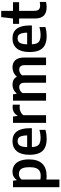

<svg xmlns="http://www.w3.org/2000/svg" viewBox="1064 -1844 1000 3168"><g transform="rotate(-90 1564.0 -260.0)"><path d="M59.5 -545.5H166L174.5 -486.5H181Q201.5 -518 235.8 -536Q270 -554 314 -554Q371.5 -554 417.5 -526.2Q463.5 -498.5 490.8 -437.8Q518 -377 518 -282.5Q518 -137 448.5 -63.8Q379 9.5 241 9.5Q215.5 9.5 185.5 6V220H59.5ZM389.5 -271.5Q389.5 -339.5 375.5 -378.5Q361.5 -417.5 337 -433Q312.5 -448.5 277 -448.5Q250 -448.5 225.8 -437Q201.5 -425.5 185.5 -403.5V-94.5Q214 -88.5 246 -88.5Q294.5 -88.5 326 -106.5Q357.5 -124.5 373.5 -164.8Q389.5 -205 389.5 -271.5Z M1032.5 -234H721.5Q723.5 -180 739.5 -148.8Q755.5 -117.5 788.8 -103.8Q822 -90 877 -90Q935 -90 1005.5 -109V-9.5Q932.5 10 861 10Q769 10 710.2 -19.2Q651.5 -48.5 622.8 -110.8Q594 -173 594 -274Q594 -412 653.2 -483Q712.5 -554 820.5 -554Q924.5 -554 978.5 -483Q1032.5 -412 1032.5 -270ZM721 -312H914Q913 -371.5 902 -406Q891 -440.5 870.8 -455Q850.5 -469.5 819.5 -469.5Q788 -469.5 766.8 -455Q745.5 -440.5 733.8 -405.8Q722 -371 721 -312Z M1121 -545.5H1225L1235 -472H1241.5Q1263 -512.5 1299.8 -532.2Q1336.5 -552 1382 -552Q1403 -552 1421.5 -548.5V-432.5Q1400.5 -436 1374.5 -436Q1337 -436 1301.8 -419.5Q1266.5 -403 1247 -374V0H1121Z M2199 -357V0H2073.5V-350.5Q2073.5 -443 1998 -443Q1973.5 -443 1948 -431.2Q1922.5 -419.5 1904.5 -395Q1906 -380 1906 -362.5V0H1782.5V-350.5Q1782.5 -400.5 1763.5 -421.8Q1744.5 -443 1709.5 -443Q1683 -443 1656.2 -429.2Q1629.5 -415.5 1612.5 -388.5V0H1486.5V-545.5H1591.5L1600.5 -487H1607Q1663.5 -554 1753 -554Q1796 -554 1829.5 -536.2Q1863 -518.5 1882.5 -481Q1913.5 -518 1953.8 -536Q1994 -554 2036.5 -554Q2111.5 -554 2155.2 -507.2Q2199 -460.5 2199 -357Z M2728 -234H2417Q2419 -180 2435 -148.8Q2451 -117.5 2484.2 -103.8Q2517.5 -90 2572.5 -90Q2630.5 -90 2701 -109V-9.5Q2628 10 2556.5 10Q2464.5 10 2405.8 -19.2Q2347 -48.5 2318.2 -110.8Q2289.5 -173 2289.5 -274Q2289.5 -412 2348.8 -483Q2408 -554 2516 -554Q2620 -554 2674 -483Q2728 -412 2728 -270ZM2416.5 -312H2609.5Q2608.5 -371.5 2597.5 -406Q2586.5 -440.5 2566.2 -455Q2546 -469.5 2515 -469.5Q2483.5 -469.5 2462.2 -455Q2441 -440.5 2429.2 -405.8Q2417.5 -371 2416.5 -312Z M3116.5 -104V-0.5Q3073 9.5 3028 9.5Q2937.5 9.5 2890.2 -37Q2843 -83.5 2843 -183.5V-445H2754.5V-545.5H2843L2865.5 -740H2969V-545.5H3111.5V-445H2969V-201Q2969 -162 2978.5 -139.5Q2988 -117 3007.8 -107.2Q3027.5 -97.5 3060 -97.5Q3081 -97.5 3116.5 -104Z"/></g></svg>

Font: Encode Sans Semi Condensed SmBd
Style: Regular
Weight: 600
Width: 4
Designer: Multiple Designers
Foundry: Impallari Type
Version: Version 2.000